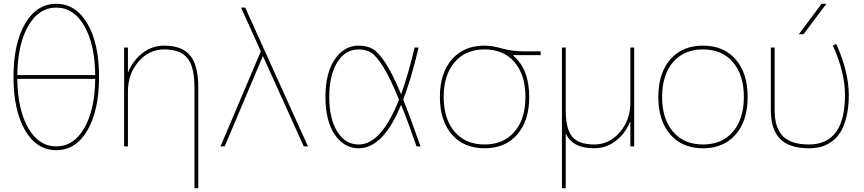

<svg xmlns="http://www.w3.org/2000/svg" viewBox="-20 -770 4546 1010"><path d="M112 -645.5Q173 -750 276 -750Q379 -750 440 -645.5Q501 -541 501 -365Q501 -189 440 -84.5Q379 20 276 20Q173 20 112 -84.5Q51 -189 51 -365Q51 -541 112 -645.5ZM71 -355Q73 -193 128.5 -96.5Q184 0 276 0Q368 0 423.5 -96.5Q479 -193 481 -355ZM71 -375H481Q479 -537 423.5 -633.5Q368 -730 276 -730Q184 -730 128.5 -633.5Q73 -537 71 -375Z M653 -392H655Q681 -454 731 -492Q781 -530 843 -530Q938 -530 980.5 -478Q1023 -426 1023 -310V220H1003V-310Q1003 -418 966 -464Q929 -510 843 -510Q764 -510 708.5 -445.5Q653 -381 653 -290V0H633V-520H653Z M1362 -473 1162 0H1140L1352 -500L1248 -730H1270L1600 0H1578L1364 -473Z M2079 -246Q2033 -359 1996 -418Q1959 -477 1932 -493.5Q1905 -510 1867 -510Q1796 -510 1754 -442Q1712 -374 1712 -260Q1712 -146 1754 -78Q1796 -10 1867 -10Q1986 -10 2079 -246ZM2090 -219Q1996 10 1867 10Q1790 10 1741 -62Q1692 -134 1692 -260Q1692 -386 1741 -458Q1790 -530 1867 -530Q1910 -530 1940.5 -512.5Q1971 -495 2008 -438.5Q2045 -382 2090 -274Q2126 -372 2161 -520H2182Q2144 -357 2101 -246Q2131 -173 2192 0H2171Q2130 -120 2090 -219Z M2679 -480V-478Q2764 -407 2764 -260Q2764 -135 2701 -62.5Q2638 10 2529 10Q2420 10 2357 -62.5Q2294 -135 2294 -260Q2294 -385 2357 -457.5Q2420 -530 2529 -530Q2568 -530 2621 -515Q2674 -500 2734 -500H2824V-480ZM2371.5 -77Q2429 -10 2529 -10Q2629 -10 2686.5 -77Q2744 -144 2744 -260Q2744 -376 2686.5 -443Q2629 -510 2529 -510Q2429 -510 2371.5 -443Q2314 -376 2314 -260Q2314 -144 2371.5 -77Z M3296 -128H3294Q3268 -66 3218 -28Q3168 10 3106 10Q2990 10 2956 -69V220H2936V-520H2956V-190Q2956 -92 2990 -51Q3024 -10 3106 -10Q3185 -10 3240.5 -74.5Q3296 -139 3296 -230V-520H3316V0H3296Z M3506 -62.5Q3443 -135 3443 -260Q3443 -385 3506 -457.5Q3569 -530 3678 -530Q3787 -530 3850 -457.5Q3913 -385 3913 -260Q3913 -135 3850 -62.5Q3787 10 3678 10Q3569 10 3506 -62.5ZM3520.5 -77Q3578 -10 3678 -10Q3778 -10 3835.5 -77Q3893 -144 3893 -260Q3893 -376 3835.5 -443Q3778 -510 3678 -510Q3578 -510 3520.5 -443Q3463 -376 3463 -260Q3463 -144 3520.5 -77Z M4207 -590H4182L4302 -750H4327ZM4361 -531 4379 -539Q4445 -392 4445 -270Q4445 -203 4432 -152.5Q4419 -102 4399 -71.5Q4379 -41 4350.5 -22Q4322 -3 4294 3.5Q4266 10 4235 10Q4133 10 4084 -39Q4035 -88 4035 -190V-520H4055V-190Q4055 -97 4098.5 -53.5Q4142 -10 4235 -10Q4425 -10 4425 -270Q4425 -389 4361 -531Z"/></svg>

Font: M PLUS 1p Thin
Style: Regular
Weight: 250
Version: Version 1.062